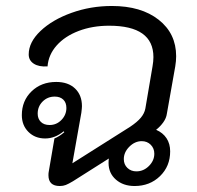

<svg xmlns="http://www.w3.org/2000/svg" viewBox="-20 -613 658 642"><path d="M142 -27Q142 -35 143 -39L162 -150Q179 -157 195 -171L193 -174Q164 -150 131 -150Q97 -150 75 -172Q53 -194 53 -228Q53 -276 85.5 -307.5Q118 -339 168 -339Q208 -339 231 -317Q254 -295 254 -258Q254 -252 252 -236L222 -67L415 -189Q439 -205 451 -219.5Q463 -234 466 -250L490 -391Q493 -408 493 -422Q493 -527 345 -527Q289 -527 243 -509.5Q197 -492 169.5 -461Q142 -430 139 -391Q110 -389 93 -400Q76 -411 76 -431Q76 -472 115.5 -509.5Q155 -547 219 -570Q283 -593 354 -593Q452 -593 510.5 -547Q569 -501 569 -425Q569 -409 566 -391L538 -233Q536 -218 526 -204Q516 -190 502 -179Q525 -169 537 -150.5Q549 -132 549 -107Q549 -57 515 -24Q481 9 430 9Q392 9 367.5 -12.5Q343 -34 343 -68Q343 -78 344 -83L224 -7Q209 2 200 5.5Q191 9 180 9Q142 9 142 -27ZM202 -252Q202 -270 191.5 -280Q181 -290 163 -290Q139 -290 122.5 -273.5Q106 -257 106 -233Q106 -216 116.5 -205.5Q127 -195 146 -195Q169 -195 185.5 -212Q202 -229 202 -252ZM496 -99Q496 -117 484 -129Q472 -141 454 -141Q431 -141 412.5 -122.5Q394 -104 394 -81Q394 -63 406 -51.5Q418 -40 436 -40Q460 -40 478 -58Q496 -76 496 -99Z"/></svg>

Font: K2D Light
Style: Italic
Weight: 300
Italic angle: -10°
Designer: Katatrad Aksorn Co.,Ltd.
Foundry: Cadson Demak Co.,Ltd.
Version: Version 1.000; ttfautohint (v1.6)